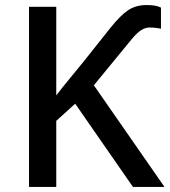

<svg xmlns="http://www.w3.org/2000/svg" viewBox="-20 -741 672 761"><path d="M561 -721Q581 -721 594.5 -718.5Q608 -716 618 -711V-627Q611 -629 597.5 -630.5Q584 -632 573 -632Q558 -632 542 -623Q526 -614 503 -587L352 -403L632 0H507L278 -330L203 -262V0H95V-714H203V-363Q226 -393 254.5 -427.5Q283 -462 309 -494L418 -631Q458 -681 488.5 -701Q519 -721 561 -721Z"/></svg>

Font: Noto Sans Medium
Style: Regular
Weight: 500
Designer: Monotype Design Team
Foundry: Monotype Imaging Inc.
Version: Version 2.007